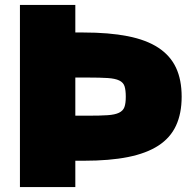

<svg xmlns="http://www.w3.org/2000/svg" viewBox="-20 -760 776 780"><path d="M61 -740H286V-628H318Q423 -628 499 -613Q575 -598 623.5 -566Q672 -534 695 -485Q718 -436 718 -367Q718 -299 695 -249.5Q672 -200 623.5 -168.5Q575 -137 500 -122Q425 -107 321 -107H286V0H61ZM337 -290Q387 -290 417 -292Q447 -294 463.5 -302Q480 -310 485.5 -325Q491 -340 491 -367Q491 -394 486 -409.5Q481 -425 464.5 -433Q448 -441 417.5 -443Q387 -445 336 -445H286V-290Z"/></svg>

Font: Encode Sans Normal
Style: Black
Weight: 900
Designer: Pablo Impallari, Andres Torresi
Foundry: Pablo Impallari, Andres Torresi
Version: Version 1.000; ttfautohint (v1.00) -l 8 -r 50 -G 200 -x 14 -